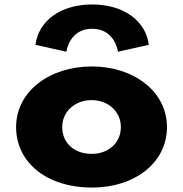

<svg xmlns="http://www.w3.org/2000/svg" viewBox="-20 -826 821 861"><path d="M52.2 -256C52.2 -98 188.7 15 392.2 15C586.8 15 728.8 -98 728.8 -256C728.8 -416 579.2 -528 392.2 -528C201.8 -528 52.2 -416 52.2 -256ZM259 -256C259 -327 317.3 -377 391 -377C463.7 -377 522 -327 522 -256C522 -186 467 -136 391 -136C311.8 -136 259 -186 259 -256ZM277.8 -594C277.8 -594 289.8 -697 393.2 -697C496.7 -697 508.8 -594 508.8 -594L647.3 -625C634.2 -732 535.2 -806 393.2 -806C251.3 -806 152.3 -732 139.2 -625Z"/></svg>

Font: Hussar
Style: BdWide
Weight: 700
Foundry: Cannot Into Space Fonts
Version: Version 2.00